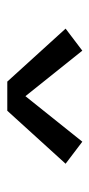

<svg xmlns="http://www.w3.org/2000/svg" viewBox="124 -854 251 540"><g transform="rotate(-90 250.0 -583.5)"><path d="M122 -478 60 -525 209 -689H291L440 -525L378 -478L250 -638Z"/></g></svg>

Font: iosevka_custom_sans_ss08
Style: Regular
Weight: 400
Designer: Belleve Invis
Foundry: Belleve Invis
Version: Version 10.3.0; ttfautohint (v1.8.3)